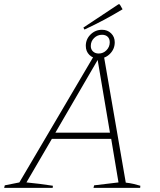

<svg xmlns="http://www.w3.org/2000/svg" viewBox="-42 -902 767 922"><path d="M562 -25Q581 -23 598.5 -19Q616 -15 632 -10L631 0H407L410 -12L527 -26L492 -235H207L85 -26Q117 -23 148.5 -19Q180 -15 212 -10L211 0H-22L-19 -12L51 -26L415 -644H455ZM224 -265H486L427 -614ZM432 -621Q405 -621 387.5 -638Q370 -655 370 -682Q370 -714 393 -736.5Q416 -759 448 -759Q474 -759 491.5 -742Q509 -725 509 -699Q509 -667 486.5 -644Q464 -621 432 -621ZM432 -645Q454 -645 469.5 -661Q485 -677 485 -699Q485 -716 475 -725.5Q465 -735 448 -735Q426 -735 410 -719.5Q394 -704 394 -681Q394 -665 404.5 -655Q415 -645 432 -645ZM363.5 -760 358.4 -769.6 527.1 -881.6 533 -881 546.6 -857.4Q502.6 -830.9 457.9 -806.9Q413.1 -783 363.5 -760Z"/></svg>

Font: Piazzolla SC Thin
Style: Italic
Weight: 100
Italic angle: -11.3°
Designer: Juan Pablo del Peral
Foundry: Huerta Tipografica
Version: Version 1.330